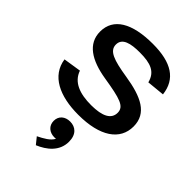

<svg xmlns="http://www.w3.org/2000/svg" viewBox="-314 -880 1406 1406"><g transform="rotate(45 389.0 -176.5)"><path d="M589 -518.5 727 -532C710.5 -674 607.5 -741.5 413.5 -741.5C197 -741.5 76 -669 76 -532C76 -406 183.5 -341 343 -315C525 -285.5 588 -268 588 -202C588 -137 527.5 -104 411 -104C293 -104 204.5 -136 174 -225L36 -203.5C57.5 -55.5 199 12.5 394 12.5C619 12.5 741.5 -73.5 741.5 -213.5C741.5 -350.5 626 -404.5 445.5 -433C295 -457 225 -481 225 -546.5C225 -613 296.5 -629.5 390 -629.5C503 -629.5 567 -605.5 589 -518.5ZM290.5 338 332 389.5C410 357 486 298.5 486 200C486 124 443 89 387.5 89C335.5 89 298 120 298 170.5C298 222 336.5 253 387 253C392.5 253 398 252.5 403 252C383.5 290 338 314 290.5 338Z"/></g></svg>

Font: Monaspace Neon Wide
Style: Bold
Weight: 700
Width: 7
Designer: Riley Cran & the Lettermatic Team
Foundry: Lettermatic
Version: Version 1.000 (Monaspace Neon)